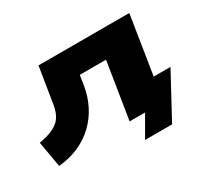

<svg xmlns="http://www.w3.org/2000/svg" viewBox="-128 -705 1115 1033"><g transform="rotate(-30 429.0 -189.0)"><path d="M504 128 578 0H497L519 -144H819L672 128ZM34 18 6 -142Q50 -150 79.5 -161.5Q109 -173 128.5 -190.5Q148 -208 158.5 -233.5Q169 -259 174 -294L208 -506H772L692 0H482L538 -351H375L366 -293Q356 -229 328.5 -174.5Q301 -120 258 -79Q215 -38 158.5 -13Q102 12 34 18Z"/></g></svg>

Font: Nunito Sans 7pt Expanded Black
Style: Italic
Weight: 900
Width: 7
Italic angle: -9°
Designer: Vernon Adams
Foundry: Vernon Adams
Version: Version 3.101;gftools[0.9.27]